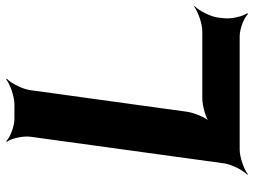

<svg xmlns="http://www.w3.org/2000/svg" viewBox="-118 -658 803 606"><g transform="rotate(-90 283.0 -355.5)"><path d="M233 -168 301 -661C304 -685 323 -722 337 -735L335 -737C320 -725 281 -711 257 -711H210C186 -711 151 -725 140 -737L138 -735C148 -722 157 -685 154 -661L70 -50C67 -26 48 11 34 24L35 26C50 14 89 0 113 0H471C495 0 530 14 541 26L544 24C534 11 525 -26 528 -50L530 -68C533 -92 552 -129 566 -142L565 -144C550 -132 511 -118 487 -118H276C252 -118 211 -107 197 -94L199 -92C214 -104 230 -144 233 -168Z"/></g></svg>

Font: Asimov
Style: EdgeIt
Weight: 500
Designer: Google
Version: Version 2.000980: 2014